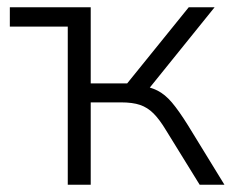

<svg xmlns="http://www.w3.org/2000/svg" viewBox="-20 -507 642 527"><path d="M166 0V-434H7V-487H229V-278H329L498 -487H569L381 -254L362 -273Q391 -269 412 -258.5Q433 -248 452 -225.5Q471 -203 496 -163L596 0H528L436 -149Q418 -179 401.5 -195.5Q385 -212 364.5 -219Q344 -226 312 -226H229V0Z"/></svg>

Font: Nunito Sans 11pt Light
Style: Regular
Weight: 300
Version: Version 3.101;gftools[0.9.27]